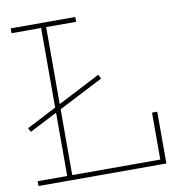

<svg xmlns="http://www.w3.org/2000/svg" viewBox="-83 -827 829 902"><g transform="rotate(-10 331.0 -376.0)"><path d="M37 -257 27 -276 395 -466 405 -446ZM28 -729V-752H336V-729H193V-23H624V0H28V-23H169V-729ZM638 -247V0H613V-247Z"/></g></svg>

Font: Hepta Slab ExtraLight ExtraLight
Style: Regular
Weight: 250
Version: Version 1.102